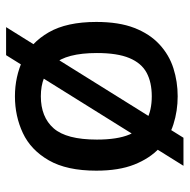

<svg xmlns="http://www.w3.org/2000/svg" viewBox="-16 -565 622 630"><g transform="rotate(90 295.0 -250.0)"><path d="M69 41 432 -541H524L161 41ZM296 12Q232 12 176 -14Q120 -40 86 -99Q52 -158 52 -255Q52 -329 71.5 -379.5Q91 -430 125.5 -462Q160 -494 204 -508Q248 -522 296 -522Q344 -522 388 -508Q432 -494 466 -462Q500 -430 520 -379.5Q540 -329 540 -255Q540 -158 506 -99Q472 -40 416.5 -14Q361 12 296 12ZM296 -73Q364 -73 401 -115Q438 -157 438 -257Q438 -324 421.5 -363.5Q405 -403 373.5 -420Q342 -437 296 -437Q250 -437 218.5 -420Q187 -403 170.5 -363.5Q154 -324 154 -257Q154 -157 191 -115Q228 -73 296 -73Z"/></g></svg>

Font: AR One Sans Medium
Style: Regular
Weight: 500
Designer: Niteesh Yadav
Foundry: Niteesh Yadav
Version: Version 1.001;gftools[0.9.33]